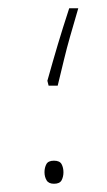

<svg xmlns="http://www.w3.org/2000/svg" viewBox="-20 -446 260 466"><path d="M95 -250Q109 -300 120.5 -338.5Q132 -377 148 -426H170Q158 -385 150 -357Q142 -329 135.5 -302Q129 -275 120 -238H98ZM88 -28Q88 -39 92.5 -47.5Q97 -56 111 -56Q125 -56 129.5 -47.5Q134 -39 134 -28Q134 -17 129.5 -8.5Q125 0 111 0Q98 0 93 -8.5Q88 -17 88 -28Z"/></svg>

Font: Noto Sans Syriac Western Thin
Style: Regular
Weight: 100
Designer: Patrick Giasson and the Monotype Design Team
Foundry: Monotype Imaging Inc.
Version: Version 3.000; ttfautohint (v1.8.4.7-5d5b)